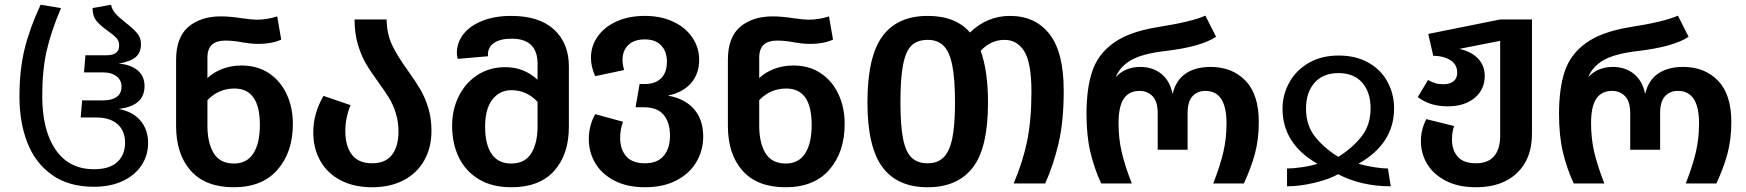

<svg xmlns="http://www.w3.org/2000/svg" viewBox="-20 -773 7358 809"><path d="M62 -365Q62 -478 83.5 -566Q105 -654 151 -753L237 -739Q195 -640 176.5 -558.5Q158 -477 158 -368Q158 -224 214.5 -142Q271 -60 376 -60Q442 -60 474.5 -90.5Q507 -121 507 -171Q507 -222 475 -250Q443 -278 386 -278H320L326 -350H415Q451 -350 471.5 -364.5Q492 -379 492 -408Q492 -436 470.5 -452Q449 -468 415 -468H334L340 -540H426Q455 -540 468.5 -550Q482 -560 482 -582Q482 -601 470 -613.5Q458 -626 434 -643Q403 -665 386.5 -685Q370 -705 370 -739L448 -753Q452 -732 467 -715.5Q482 -699 510 -677Q542 -652 558 -633Q574 -614 574 -587Q574 -552 552.5 -533Q531 -514 480 -505Q531 -501 560 -476.5Q589 -452 589 -410Q589 -369 562.5 -345Q536 -321 480 -314Q541 -302 572.5 -264Q604 -226 604 -171Q604 -118 576 -76Q548 -34 496.5 -10Q445 14 376 14Q269 14 198.5 -36.5Q128 -87 95 -172.5Q62 -258 62 -365Z M1214 -251Q1214 -132 1149.5 -58Q1085 16 965 16Q846 16 784 -53.5Q722 -123 722 -242V-521Q722 -616 774 -660Q826 -704 911 -704Q948 -704 1000 -696Q1044 -690 1061 -690Q1106 -690 1148 -704L1165 -606Q1125 -588 1069 -588Q1046 -588 1025 -591Q1004 -594 999 -595Q962 -602 930 -602Q892 -602 873 -584.5Q854 -567 854 -530V-444Q879 -468 916.5 -482.5Q954 -497 998 -497Q1064 -497 1112.5 -465Q1161 -433 1187.5 -377Q1214 -321 1214 -251ZM1075 -247Q1075 -400 968 -400Q901 -400 854 -351V-243Q854 -171 880.5 -127.5Q907 -84 966 -84Q1020 -84 1047.5 -126.5Q1075 -169 1075 -247Z M1699 -475Q1732 -429 1751.5 -395.5Q1771 -362 1784.5 -318.5Q1798 -275 1798 -222Q1798 -151 1767.5 -97Q1737 -43 1680.5 -13.5Q1624 16 1548 16Q1472 16 1416 -13Q1360 -42 1330 -94.5Q1300 -147 1300 -216Q1300 -295 1343 -369L1457 -330Q1447 -307 1441 -278Q1435 -249 1435 -221Q1435 -158 1462.5 -121.5Q1490 -85 1548 -85Q1605 -85 1632 -121Q1659 -157 1659 -218Q1659 -261 1647.5 -297Q1636 -333 1619.5 -360Q1603 -387 1574 -427Q1541 -472 1521.5 -505.5Q1502 -539 1488 -585.5Q1474 -632 1474 -691H1609Q1610 -630 1632 -583.5Q1654 -537 1699 -475Z M2377 -493V-239Q2377 -122 2315 -53Q2253 16 2135 16Q2054 16 1998 -17.5Q1942 -51 1913.5 -109.5Q1885 -168 1885 -243Q1885 -311 1913 -367.5Q1941 -424 1992 -457Q2043 -490 2109 -490Q2188 -490 2245 -437V-504Q2245 -610 2136 -610Q2087 -610 2061.5 -592Q2036 -574 2036 -544V-536L1909 -525Q1905 -537 1905 -549Q1905 -594 1933 -629.5Q1961 -665 2013 -685.5Q2065 -706 2134 -706Q2252 -706 2314.5 -648.5Q2377 -591 2377 -493ZM2245 -240V-344Q2199 -393 2135 -393Q2085 -393 2054.5 -353.5Q2024 -314 2024 -239Q2024 -165 2051.5 -124.5Q2079 -84 2134 -84Q2192 -84 2218.5 -127Q2245 -170 2245 -240Z M2943 -198Q2943 -139 2914 -90Q2885 -41 2829.5 -12.5Q2774 16 2698 16Q2623 16 2569.5 -11.5Q2516 -39 2488.5 -85Q2461 -131 2461 -187Q2461 -244 2488 -292L2605 -260Q2593 -227 2593 -192Q2593 -144 2618.5 -114.5Q2644 -85 2698 -85Q2750 -85 2776.5 -116.5Q2803 -148 2803 -201Q2803 -258 2776 -289.5Q2749 -321 2695 -321H2658L2675 -419H2697Q2741 -419 2765.5 -443Q2790 -467 2790 -513Q2790 -556 2766 -581.5Q2742 -607 2697 -607Q2652 -607 2627.5 -583.5Q2603 -560 2603 -520Q2603 -499 2610 -478L2488 -452Q2470 -491 2470 -530Q2470 -579 2498.5 -619.5Q2527 -660 2578.5 -683Q2630 -706 2697 -706Q2765 -706 2817 -681.5Q2869 -657 2897.5 -614.5Q2926 -572 2926 -521Q2926 -463 2892.5 -423.5Q2859 -384 2794 -370Q2865 -358 2904 -313.5Q2943 -269 2943 -198Z M3539 -251Q3539 -132 3474.5 -58Q3410 16 3290 16Q3171 16 3109 -53.5Q3047 -123 3047 -242V-521Q3047 -616 3099 -660Q3151 -704 3236 -704Q3273 -704 3325 -696Q3369 -690 3386 -690Q3431 -690 3473 -704L3490 -606Q3450 -588 3394 -588Q3371 -588 3350 -591Q3329 -594 3324 -595Q3287 -602 3255 -602Q3217 -602 3198 -584.5Q3179 -567 3179 -530V-444Q3204 -468 3241.5 -482.5Q3279 -497 3323 -497Q3389 -497 3437.5 -465Q3486 -433 3512.5 -377Q3539 -321 3539 -251ZM3400 -247Q3400 -400 3293 -400Q3226 -400 3179 -351V-243Q3179 -171 3205.5 -127.5Q3232 -84 3291 -84Q3345 -84 3372.5 -126.5Q3400 -169 3400 -247Z M4462 -391Q4462 -262 4440.5 -170Q4419 -78 4384 0H4251Q4289 -88 4307.5 -177Q4326 -266 4326 -386Q4326 -508 4296 -556.5Q4266 -605 4213 -605Q4155 -605 4112 -559Q4143 -474 4143 -341Q4143 -149 4078.5 -66.5Q4014 16 3889 16Q3761 16 3698 -69Q3635 -154 3635 -342Q3635 -534 3698 -620Q3761 -706 3889 -706Q4007 -706 4067 -636Q4139 -706 4236 -706Q4342 -706 4402 -629.5Q4462 -553 4462 -391ZM4004 -341Q4004 -440 3992.5 -497.5Q3981 -555 3956 -580Q3931 -605 3889 -605Q3846 -605 3821.5 -582Q3797 -559 3785.5 -502Q3774 -445 3774 -342Q3774 -242 3785.5 -186.5Q3797 -131 3822 -108Q3847 -85 3889 -85Q3931 -85 3956 -110Q3981 -135 3992.5 -190.5Q4004 -246 4004 -341Z M4558 -293Q4558 -400 4582 -472Q4606 -544 4670.5 -591Q4735 -638 4853 -658Q5001 -681 5059 -707L5104 -618Q5041 -576 4890 -558Q4795 -547 4747.5 -520.5Q4700 -494 4681 -448Q4721 -491 4785 -491Q4836 -491 4872.5 -462.5Q4909 -434 4921 -377Q4934 -434 4975 -462.5Q5016 -491 5081 -491Q5172 -491 5228 -433Q5284 -375 5284 -259Q5284 -185 5267.5 -124.5Q5251 -64 5221 0H5092Q5121 -74 5134.5 -131.5Q5148 -189 5148 -253Q5148 -390 5059 -390Q5025 -390 5004.5 -367.5Q4984 -345 4984 -296V-142H4858V-296Q4858 -345 4836.5 -367.5Q4815 -390 4782 -390Q4737 -390 4715 -357Q4693 -324 4693 -254Q4693 -189 4706.5 -131.5Q4720 -74 4749 0H4620Q4591 -62 4574.5 -131.5Q4558 -201 4558 -293Z M5620 -539Q5693 -539 5746 -509Q5799 -479 5826.5 -428Q5854 -377 5854 -316Q5854 -168 5704 -83Q5735 -74 5770 -68.5Q5805 -63 5828 -63L5840 12Q5716 12 5618 -39Q5582 -18 5519.5 -3Q5457 12 5403 12V-63Q5428 -63 5466 -68.5Q5504 -74 5531 -83Q5384 -167 5384 -315Q5384 -374 5412.5 -425.5Q5441 -477 5494.5 -508Q5548 -539 5620 -539ZM5619 -112Q5678 -149 5716.5 -197.5Q5755 -246 5755 -316Q5755 -385 5719.5 -425Q5684 -465 5620 -465Q5555 -465 5519 -424.5Q5483 -384 5483 -315Q5483 -245 5521 -197Q5559 -149 5619 -112Z M6435 -691V-209Q6435 -104 6372 -44Q6309 16 6199 16Q6125 16 6072.5 -11Q6020 -38 5993.5 -82Q5967 -126 5967 -178Q5967 -228 5990 -271L6107 -242Q6098 -218 6098 -184Q6098 -140 6122.5 -112.5Q6147 -85 6199 -85Q6250 -85 6275.5 -115Q6301 -145 6301 -200V-601L6129 -567Q6179 -556 6207.5 -526.5Q6236 -497 6236 -453Q6236 -396 6193.5 -360.5Q6151 -325 6080 -325Q6004 -325 5954 -364L5997 -436Q6013 -427 6027.5 -422.5Q6042 -418 6062 -418Q6089 -418 6104.5 -430.5Q6120 -443 6120 -467Q6120 -502 6090.5 -520Q6061 -538 6019 -538L5998 -630L6301 -691Z M6549 -293Q6549 -400 6573 -472Q6597 -544 6661.5 -591Q6726 -638 6844 -658Q6992 -681 7050 -707L7095 -618Q7032 -576 6881 -558Q6786 -547 6738.5 -520.5Q6691 -494 6672 -448Q6712 -491 6776 -491Q6827 -491 6863.5 -462.5Q6900 -434 6912 -377Q6925 -434 6966 -462.5Q7007 -491 7072 -491Q7163 -491 7219 -433Q7275 -375 7275 -259Q7275 -185 7258.5 -124.5Q7242 -64 7212 0H7083Q7112 -74 7125.5 -131.5Q7139 -189 7139 -253Q7139 -390 7050 -390Q7016 -390 6995.5 -367.5Q6975 -345 6975 -296V-142H6849V-296Q6849 -345 6827.5 -367.5Q6806 -390 6773 -390Q6728 -390 6706 -357Q6684 -324 6684 -254Q6684 -189 6697.5 -131.5Q6711 -74 6740 0H6611Q6582 -62 6565.5 -131.5Q6549 -201 6549 -293Z"/></svg>

Font: FiraGOUPP
Style: Medium
Weight: 400
Designer: bBox Type
Foundry: bBox Type GmbH
Version: Version 1.001